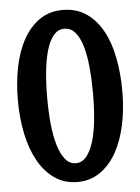

<svg xmlns="http://www.w3.org/2000/svg" viewBox="-53 -767 611 835"><g transform="rotate(-5 252.0 -349.5)"><path d="M480 -350.1Q480 -272 465.3 -203.6Q450.7 -135.3 421.9 -84.2Q393.1 -33.2 350.3 -3.7Q307.6 25.9 252 25.9Q195.3 25.9 152.6 -3.7Q109.9 -33.2 81.3 -84.2Q52.7 -135.3 38.3 -203.6Q23.9 -272 23.9 -350.1Q23.9 -427.7 37.8 -496.1Q51.8 -564.5 80.1 -615.2Q108.4 -666 151.4 -695.6Q194.3 -725.1 252 -725.1Q311.5 -725.1 354.7 -695.6Q397.9 -666 425.8 -615.2Q453.6 -564.5 466.8 -496.1Q480 -427.7 480 -350.1ZM352.1 -350.1Q352.1 -410.6 347.2 -464.1Q342.3 -517.6 330.8 -557.4Q319.3 -597.2 300 -620.1Q280.8 -643.1 252 -643.1Q224.1 -643.1 205.1 -620.1Q186 -597.2 174.3 -557.4Q162.6 -517.6 157.2 -464.1Q151.9 -410.6 151.9 -350.1Q151.9 -289.1 157.2 -235.6Q162.6 -182.1 174.6 -142.3Q186.5 -102.5 205.6 -79.3Q224.6 -56.2 252 -56.2Q278.8 -56.2 297.9 -79.3Q316.9 -102.5 329.1 -142.3Q341.3 -182.1 346.7 -235.6Q352.1 -289.1 352.1 -350.1Z"/></g></svg>

Font: Rum Raisin
Style: Regular
Weight: 400
Designer: Astigmatic (AOETI)
Foundry: Astigmatic (AOETI)
Version: Version 1.000